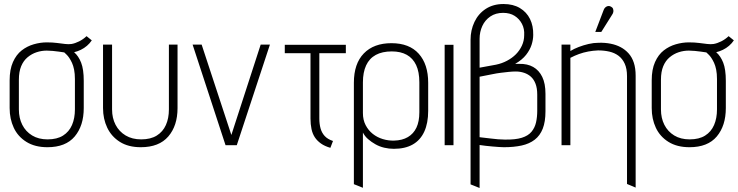

<svg xmlns="http://www.w3.org/2000/svg" viewBox="-20 -723 3676 956"><path d="M437 -522 411 -543Q394 -527 374 -517Q354 -507 336 -504Q322 -502 304.5 -504Q287 -506 264.5 -509Q242 -512 213 -512Q181 -512 148 -502.5Q115 -493 88 -472Q61 -451 44.5 -414Q28 -377 28 -323V-185Q28 -131 48.5 -87Q69 -43 111.5 -16.5Q154 10 216 10Q307 10 352 -43.5Q397 -97 397 -185V-320Q397 -378 384 -411Q371 -444 349 -463Q366 -467 382.5 -475Q399 -483 413 -495Q427 -507 437 -522ZM353 -329V-178Q353 -134 338.5 -100.5Q324 -67 294 -48Q264 -29 217 -29Q172 -29 140 -48.5Q108 -68 91 -101.5Q74 -135 74 -178V-326Q74 -366 85.5 -393.5Q97 -421 117.5 -438Q138 -455 162.5 -463Q187 -471 213 -471Q227 -471 242.5 -469.5Q258 -468 272.5 -466Q287 -464 300 -462Q304 -458 311 -451.5Q318 -445 325 -434.5Q332 -424 338.5 -410Q345 -396 349 -376Q353 -356 353 -329Z M864 -185V-501H821V-178Q821 -134 806 -100.5Q791 -67 760.5 -48Q730 -29 683 -29Q638 -29 605.5 -48.5Q573 -68 555.5 -101.5Q538 -135 538 -178V-501H493V-185Q493 -131 514 -87Q535 -43 577 -16.5Q619 10 681 10Q772 10 818 -43.5Q864 -97 864 -185Z M939 -501 1103 0H1159L1324 -501H1278L1132 -51L984 -501Z M1570 -133V-458H1702V-500H1398V-458H1526V-133Q1526 -104 1531 -80.5Q1536 -57 1547.5 -39.5Q1559 -22 1578 -8.5Q1597 5 1625 13L1638 -21Q1611 -30 1596.5 -46Q1582 -62 1576 -84Q1570 -106 1570 -133Z M2112 -171V-311Q2112 -403 2065 -455.5Q2018 -508 1929 -508Q1841 -508 1791.5 -457Q1742 -406 1742 -311V194L1787 212V-63Q1796 -45 1812.5 -30.5Q1829 -16 1849.5 -4.5Q1870 7 1893.5 12.5Q1917 18 1941 18Q1997 18 2035 -3.5Q2073 -25 2092.5 -67.5Q2112 -110 2112 -171ZM2068 -313V-164Q2068 -118 2053.5 -87.5Q2039 -57 2011 -40.5Q1983 -24 1943 -23Q1914 -22 1886 -30.5Q1858 -39 1836 -56.5Q1814 -74 1800.5 -100Q1787 -126 1787 -160V-313Q1787 -363 1803 -397.5Q1819 -432 1851 -449.5Q1883 -467 1931 -467Q1975 -467 2005.5 -450Q2036 -433 2052 -399Q2068 -365 2068 -313Z M2194 0H2238V-500H2194Z M2323 -525V195L2368 213V-1Q2381 1 2398 3Q2415 5 2433 6.5Q2451 8 2465.5 9Q2480 10 2489 10Q2539 10 2577.5 1.5Q2616 -7 2642.5 -27.5Q2669 -48 2682.5 -82.5Q2696 -117 2696 -169V-256Q2696 -307 2680 -340Q2664 -373 2635 -389.5Q2606 -406 2565 -405H2545Q2580 -425 2599.5 -450Q2619 -475 2627 -500.5Q2635 -526 2635 -549Q2636 -594 2619 -628.5Q2602 -663 2568.5 -683Q2535 -703 2487 -703Q2436 -703 2399 -679Q2362 -655 2342.5 -614Q2323 -573 2323 -525ZM2368 -530Q2368 -564 2381.5 -593.5Q2395 -623 2421.5 -641Q2448 -659 2485 -659Q2519 -659 2542.5 -644Q2566 -629 2579 -604Q2592 -579 2590 -548Q2590 -520 2578.5 -495.5Q2567 -471 2548.5 -452.5Q2530 -434 2504.5 -420.5Q2479 -407 2450 -401L2368 -386ZM2368 -40V-341L2434 -354Q2453 -358 2473 -360.5Q2493 -363 2512.5 -365Q2532 -367 2548 -367Q2570 -367 2589.5 -360.5Q2609 -354 2623.5 -341Q2638 -328 2646.5 -306Q2655 -284 2655 -252V-171Q2655 -140 2649 -113.5Q2643 -87 2626.5 -67Q2610 -47 2578 -37Q2546 -27 2493 -28Q2477 -28 2460 -29.5Q2443 -31 2426.5 -33Q2410 -35 2396.5 -36.5Q2383 -38 2375 -39Q2367 -40 2368 -40Z M3102 -344V193L3145 211V-346Q3145 -383 3136 -410.5Q3127 -438 3110 -457Q3093 -476 3070.5 -488Q3048 -500 3020 -505.5Q2992 -511 2961 -510Q2936 -510 2910.5 -504Q2885 -498 2861.5 -489Q2838 -480 2820 -469V-501H2776V0H2820V-435Q2841 -446 2863 -454Q2885 -462 2909 -466.5Q2933 -471 2958 -472Q2988 -472 3014 -466Q3040 -460 3059.5 -445.5Q3079 -431 3090.5 -406Q3102 -381 3102 -344ZM3028 -650Q3033 -657 3034 -664.5Q3035 -672 3032.5 -679Q3030 -686 3022 -690Q3015 -694 3008 -693Q3001 -692 2995 -687Q2989 -682 2986 -674L2944 -564H2974Z M3634 -522 3608 -543Q3591 -527 3571 -517Q3551 -507 3533 -504Q3519 -502 3501.5 -504Q3484 -506 3461.5 -509Q3439 -512 3410 -512Q3378 -512 3345 -502.5Q3312 -493 3285 -472Q3258 -451 3241.5 -414Q3225 -377 3225 -323V-185Q3225 -131 3245.5 -87Q3266 -43 3308.5 -16.5Q3351 10 3413 10Q3504 10 3549 -43.5Q3594 -97 3594 -185V-320Q3594 -378 3581 -411Q3568 -444 3546 -463Q3563 -467 3579.5 -475Q3596 -483 3610 -495Q3624 -507 3634 -522ZM3550 -329V-178Q3550 -134 3535.5 -100.5Q3521 -67 3491 -48Q3461 -29 3414 -29Q3369 -29 3337 -48.5Q3305 -68 3288 -101.5Q3271 -135 3271 -178V-326Q3271 -366 3282.5 -393.5Q3294 -421 3314.5 -438Q3335 -455 3359.5 -463Q3384 -471 3410 -471Q3424 -471 3439.5 -469.5Q3455 -468 3469.5 -466Q3484 -464 3497 -462Q3501 -458 3508 -451.5Q3515 -445 3522 -434.5Q3529 -424 3535.5 -410Q3542 -396 3546 -376Q3550 -356 3550 -329Z"/></svg>

Font: Advent Pro Light
Style: Regular
Weight: 300
Version: Version 3.000